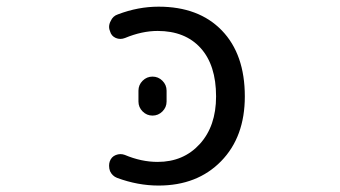

<svg xmlns="http://www.w3.org/2000/svg" viewBox="-20 -578 1040 587"><path d="M362.3 -461.9Q347.7 -456.1 334 -461.9Q320.3 -467.8 316.4 -482.4Q313.5 -489.3 313.5 -495.1Q313.5 -504.9 318.4 -513.7Q325.2 -529.3 340.8 -534.2Q402.3 -557.6 464.8 -557.6Q587.9 -557.6 658.2 -484.9Q728.5 -412.1 728.5 -283.2Q728.5 -159.2 655.8 -85Q583 -10.7 464.8 -10.7Q401.4 -10.7 337.9 -34.2Q323.2 -40 316.4 -54.7Q313.5 -62.5 313.5 -71.3Q313.5 -78.1 315.4 -84Q320.3 -98.6 334 -104Q347.7 -109.4 361.3 -104.5Q412.1 -83 461.9 -83Q541 -83 590.8 -137.7Q640.6 -192.4 640.6 -283.2Q640.6 -378.9 593.3 -431.2Q545.9 -483.4 461.9 -483.4Q414.1 -483.4 362.3 -461.9ZM403.3 -267.6V-300.8Q403.3 -318.4 416 -331.1Q428.7 -343.8 446.3 -343.8Q463.9 -343.8 476.6 -331.1Q489.3 -318.4 489.3 -300.8V-267.6Q489.3 -250 476.6 -237.3Q463.9 -224.6 446.3 -224.6Q428.7 -224.6 416 -237.3Q403.3 -250 403.3 -267.6Z"/></svg>

Font: Rounded-X Mgen+ 1m regular
Style: Regular
Weight: 400
Designer: [Source Han Sans]
Ryoko NISHIZUKA  (kana & ideographs); Paul D. Hunt (Latin, Greek & Cyrillic); Wenlong ZHANG  (bopomofo
Version: Version 1.059.20150602